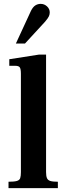

<svg xmlns="http://www.w3.org/2000/svg" viewBox="-20 -972 343 992"><path d="M24 0V-33Q53 -33 67 -37Q81 -41 84.5 -52Q88 -63 88 -83V-590Q88 -615 82.5 -623.5Q77 -632 59 -632H28V-666L182 -690H218V-83Q218 -63 222.5 -52Q227 -41 240 -37Q253 -33 279 -33V0ZM62 -747 140 -916Q150 -936 162.5 -944Q175 -952 190 -952Q209 -952 223 -939Q237 -926 237 -908Q237 -898 233 -888.5Q229 -879 213 -860L109 -747Z"/></svg>

Font: Frank Ruhl Libre SemiBold
Style: Regular
Weight: 600
Designer: Yanek Iontef
Foundry: Fontef
Version: Version 6.003;gftools[0.9.30]